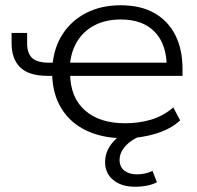

<svg xmlns="http://www.w3.org/2000/svg" viewBox="-20 -517 749 729"><path d="M453 8Q370 8 308.5 -21Q247 -50 213 -105.5Q179 -161 178 -238L188 -229H160Q90 -229 57 -261Q24 -293 24 -353V-392H83V-352Q83 -314 102.5 -296.5Q122 -279 165 -279H189L179 -266Q184 -335 217.5 -387Q251 -439 307.5 -468Q364 -497 438 -497Q514 -497 566 -467.5Q618 -438 645.5 -384Q673 -330 673 -255V-229H237L246 -238Q247 -147 302.5 -98Q358 -49 455 -49Q507 -49 553 -62.5Q599 -76 638 -109L664 -60Q629 -27 571.5 -9.5Q514 8 453 8ZM439 -443Q382 -443 340 -421.5Q298 -400 273.5 -360.5Q249 -321 245 -266L236 -279H634L613 -262Q613 -349 567.5 -396Q522 -443 439 -443ZM493 192Q441 192 410 166.5Q379 141 379 98Q379 58 407.5 24Q436 -10 488 -31L513 0Q492 8 474 21.5Q456 35 445 52.5Q434 70 434 90Q434 117 452.5 131Q471 145 500 145Q514 145 529 142Q544 139 559 132L576 175Q561 183 539.5 187.5Q518 192 493 192Z"/></svg>

Font: Nunito Sans 10pt SemiExpanded Light
Style: Regular
Weight: 300
Width: 6
Designer: Vernon Adams
Foundry: Vernon Adams
Version: Version 3.101;gftools[0.9.27]